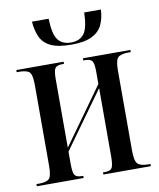

<svg xmlns="http://www.w3.org/2000/svg" viewBox="-83 -806 723 872"><g transform="rotate(-10 278.5 -370.0)"><path d="M283 -606Q221 -606 187.5 -622.5Q154 -639 140.5 -669.5Q127 -700 124 -740H201Q203 -668 223 -642Q243 -616 283 -616Q323 -616 343 -642Q363 -668 365 -740H442Q440 -700 426 -670Q412 -640 378 -623Q344 -606 283 -606ZM16 0V-10H28Q62 -10 74.5 -22Q87 -34 87 -82V-454Q87 -502 74.5 -514Q62 -526 28 -526H16V-536H234V-526H227Q202 -526 193.5 -515Q185 -504 185 -464V-148L372 -409V-465Q372 -503 364 -514.5Q356 -526 333 -526H323V-536H542V-526H532Q496 -526 483 -513.5Q470 -501 470 -454V-84Q470 -37 483 -23.5Q496 -10 532 -10H542V0H323V-10H334Q357 -10 364.5 -22.5Q372 -35 372 -76V-390L185 -130V-74Q185 -32 193.5 -21Q202 -10 226 -10H232V0Z"/></g></svg>

Font: Noto Serif Display ExtraCondensed Medium
Style: Regular
Weight: 500
Width: 2
Designer: Monotype Design Team
Foundry: Monotype Imaging Inc.
Version: Version 2.009